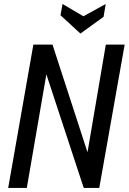

<svg xmlns="http://www.w3.org/2000/svg" viewBox="-20 -918 629 938"><path d="M20 0 143 -700H236.5L407.5 -174L497 -700H589L465 0H389L206.5 -555L111 0ZM373 -754 275.5 -843.5 285.5 -898.5 387.5 -838.5 496.5 -898.5 486 -836Z"/></svg>

Font: Cabin Condensed
Style: Italic
Weight: 400
Width: 3
Italic angle: -10°
Designer: Pablo Impallari
Foundry: Pablo Impallari. http://www.impallari.com Igino Marini. http://www.ikern.com
Version: Version 3.001; ttfautohint (v1.8.3)